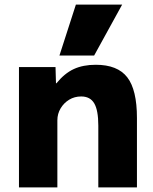

<svg xmlns="http://www.w3.org/2000/svg" viewBox="-20 -810 661 830"><path d="M62 0V-520H220L222 -450H224Q259 -493 299 -511.5Q339 -530 394 -530Q488 -530 530 -476Q572 -422 572 -300V0H405V-267Q405 -333 387.5 -363Q370 -393 331 -393Q302 -393 279 -379Q256 -365 242 -341.5Q228 -318 228 -290V0ZM387 -570H237L308 -790H508Z"/></svg>

Font: M PLUS 2 ExtraBold
Style: Regular
Weight: 800
Version: Version 1.001